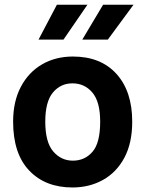

<svg xmlns="http://www.w3.org/2000/svg" viewBox="-20 -800 626 827"><path d="M292 7.5Q175.5 7.5 106 -65.2Q36.5 -138 36.5 -276Q36.5 -363 69.8 -426Q103 -489 161.2 -522.8Q219.5 -556.5 294 -556.5Q414 -556.5 481.8 -481.5Q549.5 -406.5 549.5 -276Q549.5 -184 515.8 -120.8Q482 -57.5 423.5 -25Q365 7.5 292 7.5ZM294 -108Q345 -108 378.2 -146Q411.5 -184 411.5 -276Q411.5 -361.5 378 -401.2Q344.5 -441 292 -441Q241 -441 208 -401.5Q175 -362 175 -276Q175 -188 209 -148Q243 -108 294 -108ZM334.5 -629.5 424 -779.5H555L444.5 -629.5ZM146 -629.5 225 -779.5H356.5L253.5 -629.5Z"/></svg>

Font: Spline Sans SemiBold
Style: Regular
Weight: 600
Designer: Eben Sorkin, Mirko Velimirovic
Foundry: Sorkin Type
Version: Version 1.000; ttfautohint (v1.8.3)